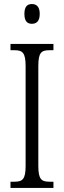

<svg xmlns="http://www.w3.org/2000/svg" viewBox="-20 -932 317 952"><path d="M138 -814C160 -814 177 -826 177 -863C177 -900 160 -912 138 -912C116 -912 101 -900 101 -863C101 -826 116 -814 138 -814ZM32 0H245V-31H226C185 -31 170 -43 170 -110V-604C170 -672 185 -683 226 -683H245V-714H32V-683H51C91 -683 107 -672 107 -604V-109C107 -42 91 -31 51 -31H32Z"/></svg>

Font: Noto Serif Georgian ExtraCondensed Light
Style: Regular
Weight: 300
Width: 2
Designer: Monotype Design Team, Akaki Razmadze
Foundry: Google LLC
Version: Version 2.003